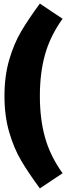

<svg xmlns="http://www.w3.org/2000/svg" viewBox="-20 -887 370 1074"><path d="M330 -782Q261 -686 232 -582.5Q203 -479 203 -350Q203 -221 232 -117.5Q261 -14 330 82L203 167Q139 80 98.5 11.5Q58 -57 31.5 -147.5Q5 -238 5 -350Q5 -462 31.5 -552.5Q58 -643 98.5 -711.5Q139 -780 203 -867Z"/></svg>

Font: Fira Sans Black
Style: Regular
Weight: 900
Designer: Carrois Corporate & Edenspiekermann AG
Foundry: Carrois Corporate GbR & Edenspiekermann AG
Version: Version 4.203